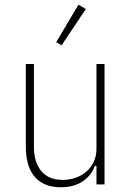

<svg xmlns="http://www.w3.org/2000/svg" viewBox="-20 -778 544 810"><path d="M387 -78H380Q366 -38 329 -13Q292 12 237 12Q165 12 127 -31.5Q89 -75 89 -160V-508H123V-161Q123 -94 154 -56.5Q185 -19 245 -19Q273 -19 299 -28Q325 -37 344.5 -54Q364 -71 375.5 -95.5Q387 -120 387 -151V-508H421V0H387ZM240 -587 217 -600 311 -758 342 -740Z"/></svg>

Font: IBM Plex Sans Condensed ExtraLight
Style: Regular
Weight: 200
Width: 3
Designer: Mike Abbink, Paul van der Laan, Pieter van Rosmalen
Foundry: Bold Monday
Version: Version 1.3